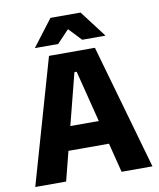

<svg xmlns="http://www.w3.org/2000/svg" viewBox="-90 -897 803 968"><g transform="rotate(-10 311.5 -413.0)"><path d="M11.5 0 194.5 -639H429.5L611.5 0H453.5L318 -536H306.5L169.5 0ZM167 -150.5V-272H455V-150.5ZM235 -826.5H389L491.5 -692V-690H373.5L314 -753H310L250.5 -690H132.5V-692Z"/></g></svg>

Font: Anek Bangla Medium
Style: Bold
Weight: 700
Version: Version 1.003